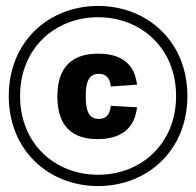

<svg xmlns="http://www.w3.org/2000/svg" viewBox="-20 -688 660 646"><path d="M268.5 -364C268.5 -420 283 -439.5 312.5 -439.5C335.5 -439.5 349 -428 353 -397L441 -403C432.5 -478 382 -507.5 310 -507.5C226.5 -507.5 173 -466 173 -364C173 -262 224 -220 308 -220C379.5 -220 432.5 -249.5 441 -327L353 -332C349 -299.5 335.5 -288 312.5 -288C283 -288 268.5 -307.5 268.5 -364ZM310 -62C475.5 -62 610.5 -181.5 610.5 -365C610.5 -548.5 475.5 -668 310 -668C144.5 -668 9.5 -548.5 9.5 -365C9.5 -181.5 144.5 -62 310 -62ZM310 -100C163.5 -100 47.5 -206 47.5 -365C47.5 -524 163.5 -630 310 -630C456.5 -630 572.5 -524 572.5 -365C572.5 -206 456.5 -100 310 -100Z"/></svg>

Font: Monaspace Neon ExtraBold
Style: Regular
Weight: 800
Designer: Riley Cran & the Lettermatic Team
Foundry: Lettermatic
Version: Version 1.200 (Monaspace Neon)